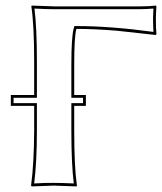

<svg xmlns="http://www.w3.org/2000/svg" viewBox="-20 -668 583 691"><path d="M103 -326.2V-444.8Q103 -577.6 92.8 -645L94.2 -647.9Q95.7 -647.9 176.8 -645H481Q517.1 -645 541 -647.9L543 -645Q541 -617.2 541 -603Q541 -563.5 543 -545.9L541 -542Q541 -542 398.9 -557.6Q318.4 -564 254.9 -564Q247.1 -536.6 247.1 -435.1V-326.2H289.1V-287.1H247.1V-200.2Q247.1 -66.4 256.8 0L255.9 2.9Q254.4 2.9 172.9 0L94.2 2.9L91.8 0Q102.5 -79.1 103 -200.2V-287.1H19V-326.2ZM112.8 -315.9H28.8V-296.9H112.8V-200.2Q112.8 -84.5 103 -7.8Q145 -10.3 172.9 -9.8Q201.7 -9.8 245.6 -7.8Q236.8 -75.2 236.8 -200.2V-296.9H278.8V-315.9H236.8V-435.1Q236.8 -537.1 245.6 -566.9L247.6 -574.2H254.9Q377.9 -574.2 532.2 -553.2Q530.8 -580.1 530.8 -603Q530.8 -615.2 532.2 -637.2Q508.8 -635.3 481 -634.8H176.8Q148.4 -634.8 104 -637.2Q112.8 -569.3 112.8 -444.8Z"/></svg>

Font: Linux Biolinum Outline O
Style: Bold
Weight: 700
Designer: Philipp H. Poll
Foundry: Philipp H. Poll
Version: Version 0.9.2